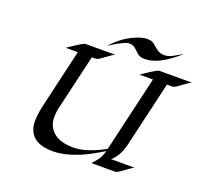

<svg xmlns="http://www.w3.org/2000/svg" viewBox="-146 -1041 1309 1227"><g transform="rotate(20 509.0 -427.5)"><path d="M1017.6 -703.1Q1003.4 -698.2 974.6 -676.5Q945.8 -654.8 931.6 -645.8Q917.5 -636.7 907.2 -636.7H871.1L767.1 -189.9Q746.1 -106.9 698.7 -66.9H859.9Q845.7 -62 816.9 -40.3Q788.1 -18.6 773.9 -9.5Q759.8 -0.5 749.5 -0.5H588.9Q629.4 -44.4 638.7 -65.9Q647.9 -87.4 652.3 -105Q561.5 -49.8 510.3 -28.8Q408.7 13.2 330.6 13.2Q204.6 13.2 170.9 -64.5Q158.2 -92.8 158.2 -126Q158.2 -174.8 170.9 -231.4L265.1 -636.7H183.1Q187.5 -639.6 196.3 -645.8Q205.1 -651.9 216.1 -659.2Q227.1 -666.5 239 -674.3Q251 -682.1 261.7 -688.5Q286.6 -703.1 293.5 -703.1H496.6Q482.4 -698.2 453.6 -676.5Q424.8 -654.8 410.6 -645.8Q396.5 -636.7 386.2 -636.7H360.4L272.5 -259.3Q265.1 -228 265.1 -193.6Q265.1 -159.2 279.8 -131.6Q294.4 -104 318.8 -86.9Q364.7 -54.2 444.3 -54.2Q517.1 -54.2 609.4 -97.7Q636.2 -109.9 656.2 -122.6L775.9 -636.7H684.6Q689 -639.6 697.8 -645.8Q706.5 -651.9 717.5 -659.2Q728.5 -666.5 740.5 -674.3Q752.4 -682.1 763.2 -688.5Q788.1 -703.1 794.9 -703.1ZM906.7 -858.4Q778.8 -741.7 681.6 -741.7Q651.9 -741.7 637 -752.9Q622.1 -764.2 615 -771.7Q607.9 -779.3 599.1 -786.1Q579.6 -801.8 560.8 -801.8Q542 -801.8 524.7 -794.2Q507.3 -786.6 488.8 -776.4Q470.2 -766.1 453.4 -755.4Q436.5 -744.6 427.2 -738.8Q501.5 -823.2 597.2 -856.9Q629.9 -868.2 652.3 -868.2Q674.8 -868.2 684.8 -863.8Q694.8 -859.4 703.6 -852.5Q712.4 -845.7 720.9 -837.9Q729.5 -830.1 739.7 -823.2Q763.2 -807.6 785.6 -807.6Q808.1 -807.6 822.8 -813.2Q837.4 -818.8 852.3 -826.9Q867.2 -835 881.1 -843.8Q895 -852.5 906.7 -858.4Z"/></g></svg>

Font: Fondamento
Style: Italic
Weight: 400
Italic angle: -12°
Version: Version 1.000